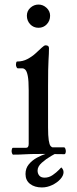

<svg xmlns="http://www.w3.org/2000/svg" viewBox="-20 -677 338 843"><path d="M191 -118Q191 -80 194 -61Q197 -42 202 -36Q207 -30 212 -30H261Q265 -30 267 -24Q269 -18 269 -13Q269 -9 267.5 -4.5Q266 0 263 0Q236 0 219.5 -0.5Q203 -1 189 -1Q175 -1 154 -1Q111 -1 89 0.5Q67 2 38 2Q35 2 33 -3.5Q31 -9 31 -13Q31 -18 32.5 -23Q34 -28 36 -28H94Q106 -28 106 -45V-280Q106 -323 102 -343.5Q98 -364 91.5 -370.5Q85 -377 78 -377H58Q55 -377 52.5 -382.5Q50 -388 50 -393Q50 -396 51 -401.5Q52 -407 56 -407Q80 -407 100 -417.5Q120 -428 136 -442.5Q152 -457 163 -467.5Q174 -478 180 -478Q195 -478 195 -466Q195 -452 194.5 -440.5Q194 -429 193 -412.5Q192 -396 191.5 -369Q191 -342 191 -297ZM149 -555Q127 -555 112.5 -570.5Q98 -586 98 -608Q98 -629 113.5 -643Q129 -657 149 -657Q169 -657 184.5 -642.5Q200 -628 200 -608Q200 -586 185.5 -570.5Q171 -555 149 -555ZM249 58Q259 67 259 79Q259 94 245 109.5Q231 125 209 135.5Q187 146 164 146Q132 146 112 130.5Q92 115 92 87Q92 62 106.5 44.5Q121 27 142 15.5Q163 4 183.5 -2.5Q204 -9 216 -12H238V-10Q227 -5 204.5 8Q182 21 163.5 37.5Q145 54 145 72Q145 85 152.5 94Q160 103 176 103Q195 103 211.5 91.5Q228 80 238.5 69Q249 58 249 58Z"/></svg>

Font: Sedan SC
Style: Regular
Weight: 400
Designer: Sebastian Salazar
Foundry: Sebastian Salazar
Version: Version 1.100; ttfautohint (v1.8.4.7-5d5b)